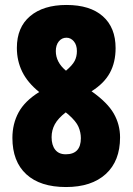

<svg xmlns="http://www.w3.org/2000/svg" viewBox="-20 -744 535 774"><path d="M248 -724Q343 -724 394.5 -678.5Q446 -633 446 -550Q446 -493 423 -450.5Q400 -408 349 -376Q413 -331 438.5 -286.5Q464 -242 464 -190Q464 -95 406.5 -42.5Q349 10 246 10Q142 10 86 -41.5Q30 -93 30 -188Q30 -245 55 -291Q80 -337 138 -373Q91 -411 69.5 -455Q48 -499 48 -551Q48 -634 101.5 -679Q155 -724 248 -724ZM248 -592Q229 -592 217 -577Q205 -562 205 -538Q205 -493 246 -459Q272 -481 281 -498.5Q290 -516 290 -538Q290 -563 277.5 -577.5Q265 -592 248 -592ZM188 -191Q188 -159 202.5 -140.5Q217 -122 245 -122Q306 -122 306 -187Q306 -210 296.5 -232.5Q287 -255 255 -283L245 -291Q214 -267 201 -243Q188 -219 188 -191Z"/></svg>

Font: Noto Sans Gujarati UI ExtraCondensed Black
Style: Regular
Weight: 900
Width: 2
Designer: Jelle Bosma - Monotype Design Team, Universal Thirst
Foundry: Monotype Imaging Inc.
Version: Version 2.106; ttfautohint (v1.8.4.7-5d5b)